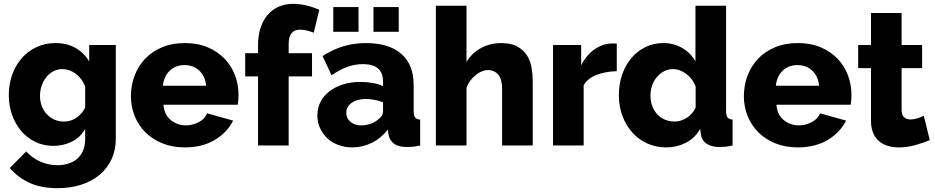

<svg xmlns="http://www.w3.org/2000/svg" viewBox="-20 -760 4884 1003"><path d="M259 2Q207 2 164 -19Q121 -40 90.5 -76Q60 -112 43 -160Q26 -208 26 -263Q26 -321 44 -370.5Q62 -420 94 -456.5Q126 -493 171 -514Q216 -535 270 -535Q330 -535 374.5 -509.5Q419 -484 446 -439V-525H585V-36Q585 24 562.5 72Q540 120 500 153.5Q460 187 404 205Q348 223 281 223Q196 223 136 196Q76 169 31 118L117 31Q146 64 189 83.5Q232 103 281 103Q310 103 336 95Q362 87 382 70.5Q402 54 413.5 27.5Q425 1 425 -36V-87Q401 -43 356 -20.5Q311 2 259 2ZM314 -125Q351 -125 380 -145.5Q409 -166 425 -198V-308Q409 -350 376 -374.5Q343 -399 306 -399Q280 -399 258.5 -387.5Q237 -376 221.5 -356.5Q206 -337 197.5 -311.5Q189 -286 189 -259Q189 -230 198.5 -205.5Q208 -181 225 -163Q242 -145 264.5 -135Q287 -125 314 -125Z M946 10Q880 10 827.5 -11.5Q775 -33 738.5 -70Q702 -107 683 -155.5Q664 -204 664 -257Q664 -314 683 -364.5Q702 -415 738 -453Q774 -491 826.5 -513Q879 -535 946 -535Q1013 -535 1065 -513Q1117 -491 1153 -453.5Q1189 -416 1207.5 -367Q1226 -318 1226 -264Q1226 -250 1225 -236.5Q1224 -223 1222 -213H834Q838 -160 872.5 -132.5Q907 -105 951 -105Q986 -105 1018.5 -122Q1051 -139 1062 -168L1198 -130Q1167 -68 1102 -29Q1037 10 946 10ZM1057 -312Q1052 -362 1021 -391Q990 -420 944 -420Q897 -420 866.5 -390.5Q836 -361 831 -312Z M1328 0V-361H1261V-482H1328V-525Q1328 -574 1341 -614Q1354 -654 1378 -682Q1402 -710 1436 -725Q1470 -740 1511 -740Q1575 -740 1648 -709L1619 -589Q1603 -596 1583.5 -600.5Q1564 -605 1547 -605Q1488 -605 1488 -531V-482H1610V-361H1488V0Z M1820 10Q1781 10 1747.5 -2.5Q1714 -15 1690 -37.5Q1666 -60 1652 -90.5Q1638 -121 1638 -157Q1638 -196 1654.5 -228Q1671 -260 1701 -283Q1731 -306 1772 -319Q1813 -332 1863 -332Q1896 -332 1927 -326.5Q1958 -321 1981 -310V-334Q1981 -425 1876 -425Q1833 -425 1794 -410.5Q1755 -396 1712 -367L1665 -467Q1717 -501 1773 -518Q1829 -535 1892 -535Q2011 -535 2076 -479Q2141 -423 2141 -315V-180Q2141 -156 2148.5 -146.5Q2156 -137 2175 -135V0Q2154 5 2137 6.5Q2120 8 2106 8Q2061 8 2038 -9.5Q2015 -27 2009 -59L2006 -83Q1971 -38 1922.5 -14Q1874 10 1820 10ZM1867 -105Q1893 -105 1917.5 -114Q1942 -123 1958 -138Q1981 -156 1981 -176V-226Q1960 -234 1935.5 -238.5Q1911 -243 1890 -243Q1846 -243 1817.5 -223Q1789 -203 1789 -171Q1789 -142 1811 -123.5Q1833 -105 1867 -105ZM1721 -594V-723H1853V-594ZM1931 -594V-723H2063V-594Z M2763 0H2603V-295Q2603 -346 2583 -370Q2563 -394 2528 -394Q2514 -394 2497.5 -387.5Q2481 -381 2465.5 -368.5Q2450 -356 2437 -339Q2424 -322 2417 -301V0H2257V-730H2417V-437Q2446 -484 2493.5 -509.5Q2541 -535 2598 -535Q2651 -535 2683.5 -516.5Q2716 -498 2733.5 -469.5Q2751 -441 2757 -405.5Q2763 -370 2763 -336Z M3202 -388Q3144 -387 3097 -369Q3050 -351 3029 -315V0H2869V-525H3016V-419Q3043 -472 3085.5 -502Q3128 -532 3176 -533Q3187 -533 3192 -533Q3197 -533 3202 -532Z M3461 10Q3407 10 3361.5 -10.5Q3316 -31 3283 -68Q3250 -105 3231.5 -154.5Q3213 -204 3213 -263Q3213 -320 3230 -370Q3247 -420 3278 -456.5Q3309 -493 3351.5 -514Q3394 -535 3445 -535Q3500 -535 3544.5 -509Q3589 -483 3613 -439V-730H3773V-180Q3773 -156 3780.5 -146.5Q3788 -137 3807 -135V0Q3785 5 3769 6.5Q3753 8 3739 8Q3697 8 3671 -9.5Q3645 -27 3641 -60L3638 -87Q3610 -38 3562.5 -14Q3515 10 3461 10ZM3504 -125Q3537 -125 3567.5 -144.5Q3598 -164 3614 -198V-308Q3599 -348 3565.5 -373.5Q3532 -399 3496 -399Q3470 -399 3448.5 -387.5Q3427 -376 3411 -357Q3395 -338 3386.5 -313Q3378 -288 3378 -260Q3378 -231 3387.5 -206Q3397 -181 3413.5 -163Q3430 -145 3453.5 -135Q3477 -125 3504 -125Z M4148 10Q4082 10 4029.5 -11.5Q3977 -33 3940.5 -70Q3904 -107 3885 -155.5Q3866 -204 3866 -257Q3866 -314 3885 -364.5Q3904 -415 3940 -453Q3976 -491 4028.5 -513Q4081 -535 4148 -535Q4215 -535 4267 -513Q4319 -491 4355 -453.5Q4391 -416 4409.5 -367Q4428 -318 4428 -264Q4428 -250 4427 -236.5Q4426 -223 4424 -213H4036Q4040 -160 4074.5 -132.5Q4109 -105 4153 -105Q4188 -105 4220.5 -122Q4253 -139 4264 -168L4400 -130Q4369 -68 4304 -29Q4239 10 4148 10ZM4259 -312Q4254 -362 4223 -391Q4192 -420 4146 -420Q4099 -420 4068.5 -390.5Q4038 -361 4033 -312Z M4837 -28Q4804 -14 4761.5 -2Q4719 10 4676 10Q4646 10 4619.5 2.5Q4593 -5 4573 -21.5Q4553 -38 4541.5 -65Q4530 -92 4530 -130V-404H4463V-525H4530V-692H4690V-525H4797V-404H4690V-185Q4690 -159 4703 -147.5Q4716 -136 4736 -136Q4754 -136 4773 -142Q4792 -148 4806 -155Z"/></svg>

Font: Boldmen
Style: Bold
Weight: 700
Designer: Matt McInerney, Pablo Impallari, Rodrigo Fuenzalida
Foundry: LIVING CONCEPT
Version: Version 1.000